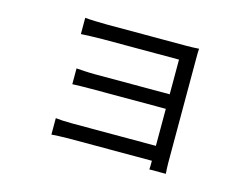

<svg xmlns="http://www.w3.org/2000/svg" viewBox="-83 -663 1122 856"><g transform="rotate(15 478.0 -235.5)"><path d="M279.8 13.8H665.1C665.1 29.8 665.1 45.1 664.1 54H740.1C739 40.1 737.9 17 737.9 2.1V-474.1C737.9 -492.2 737.9 -512.1 739 -523.1C726.9 -522 702.1 -521 681.1 -521H311.1C286.2 -521 231.2 -522.7 213.1 -524.9V-449.9C230.1 -451 286.2 -453.1 311.1 -453.1H665.1V-293H318.9C286.9 -293 252.1 -295.8 234 -296.9V-224.1C253.2 -225.1 286.9 -225.9 320 -225.9H665.1V-55H279.8C247.9 -55 217 -56.8 202.1 -58.9V17C217 16 250 13.8 279.8 13.8Z"/></g></svg>

Font: Karasuma Gothic
Style: Regular
Weight: 400
Designer: Rasmus Andersson, Ryoko Nishizuka
Foundry: Genbu
Version: Version 1.00